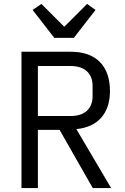

<svg xmlns="http://www.w3.org/2000/svg" viewBox="-20 -963 640 983"><path d="M174 -298H285L455 0H549L371 -302C483 -313 543 -384 543 -497C543 -624 473 -698 344 -698H90V0H174ZM174 -369V-625H342C413 -625 454 -588 454 -523V-471C454 -406 413 -369 342 -369ZM358 -769 469 -912 426 -943 309 -826 192 -943 147 -912 258 -769Z"/></svg>

Font: IBM Mono
Style: Regular
Weight: 400
Monospace: yes
Designer: Mike Abbink, Paul van der Laan, Pieter van Rosmalen
Foundry: Bold Monday
Version: Version 2.3